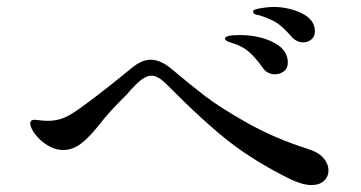

<svg xmlns="http://www.w3.org/2000/svg" viewBox="-20 -675 1040 553"><path d="M819 -570Q797 -595 781 -606.5Q765 -618 736 -628Q729 -631 717 -633Q709 -636 709 -641Q709 -647 716 -648Q726 -651 741.5 -653Q757 -655 767 -655Q812 -655 849.5 -636.5Q887 -618 887 -585Q887 -570 877 -561.5Q867 -553 853 -553Q834 -553 819 -570ZM736 -481Q716 -509 696.5 -526Q677 -543 649 -551Q646 -552 640 -554Q634 -556 631 -558.5Q628 -561 628 -564Q628 -574 670 -574Q726 -574 767.5 -553Q809 -532 809 -495Q809 -478 797.5 -469.5Q786 -461 772 -461Q749 -461 736 -481ZM816 -159Q715 -209 641.5 -266Q568 -323 459 -433Q435 -457 416 -457Q397 -457 372 -432Q355 -415 347 -405Q291 -349 270 -321Q238 -280 213.5 -261.5Q189 -243 162 -243Q138 -243 116 -257Q94 -271 80.5 -289.5Q67 -308 67 -320Q67 -324 70 -327Q73 -330 78 -330Q83 -330 95 -328.5Q107 -327 119 -327Q138 -327 157 -333Q176 -339 206 -360Q237 -382 280 -415.5Q323 -449 359 -479Q388 -503 414 -503Q441 -503 471 -479Q528 -431 571 -398Q614 -365 692 -321Q770 -277 864 -247Q897 -237 911.5 -220Q926 -203 926 -184Q926 -166 913 -154Q900 -142 877 -142Q852 -142 816 -159Z"/></svg>

Font: Shippori Mincho B1 Medium
Style: Regular
Weight: 500
Designer: FONTDASU
Foundry: FONTDASU / Google Inc. / but / Adobe
Version: Version 3.110; ttfautohint (v1.8.3)